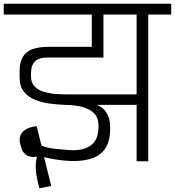

<svg xmlns="http://www.w3.org/2000/svg" viewBox="-56 -860 933 1024"><path d="M154 143.8Q134 69.3 134.5 31.5Q135 -6.3 140.8 -21.3L140 -23.7Q101.5 -19.5 83.2 -33.9Q64.8 -48.3 59 -67.5Q53.2 -86.7 50.5 -97.3Q45 -130.8 59.6 -150Q74.2 -169.2 97.5 -177.6Q120.8 -186 139.5 -187L165.5 -82.3Q178.5 -78 195 -73.7Q211.5 -69.3 239 -66.2Q266.5 -63 310.2 -59.7Q363 -56.3 394.8 -67.4Q426.7 -78.5 443 -97.9Q459.3 -117.3 464.3 -140Q469.3 -162.7 469.3 -183.3V-189.8Q469.2 -233.3 444.8 -256.8Q420.5 -280.3 381.7 -290Q342.8 -299.7 299.8 -300.3Q255.3 -301.7 210.8 -307.4Q166.2 -313.2 129.5 -328.5Q92.8 -343.8 70.6 -372.2Q48.3 -400.7 48.5 -448.2V-477.3Q48.5 -527.3 65.8 -556.6Q83 -585.8 117.8 -598.1Q152.7 -610.3 203.8 -610.3H433.5V-782.5H-36V-840.2H857.3L857 -782.5H734.8V0H672.5V-300.7H464.2V-298Q493.7 -289.3 512.5 -257.7Q531.3 -226 531.3 -186.3V-171.3Q531.3 -109.2 507.4 -71.2Q483.5 -33.2 437.6 -16.5Q391.7 0.2 325 -1.3Q292 -2.2 255 -7.4Q218 -12.7 179 -21.7Q188.2 16.2 198.2 55.2Q208.2 94.3 217.3 132.2ZM294.3 -356.7H672.5V-782.5H495.7V-553.2H199.7Q187.8 -553.2 172.8 -551.6Q157.8 -550 143.1 -542.1Q128.3 -534.2 118.8 -516Q109.2 -497.8 109.2 -464.2V-453.8Q109.2 -418.2 129.3 -398.2Q149.5 -378.2 180.1 -369.6Q210.7 -361 241.9 -358.8Q273.2 -356.7 294.3 -356.7Z"/></svg>

Font: Matangi Light
Style: Regular
Weight: 300
Designer: Prashant Pant
Foundry: The Graphic Ant
Version: Version 3.002